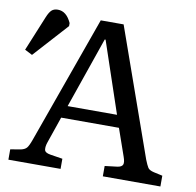

<svg xmlns="http://www.w3.org/2000/svg" viewBox="-80 -796 894 877"><g transform="rotate(10 367.5 -357.0)"><path d="M15 0V-48L63 -56Q81 -60 89.5 -69.5Q98 -79 109 -110L320 -700H426L635 -109Q645 -84 651.5 -74Q658 -64 679 -59L720 -50V0H453V-48L511 -55Q531 -58 535.5 -69Q540 -80 531 -105L487 -231H219L177 -109Q170 -89 172 -74.5Q174 -60 200 -56L257 -47V0ZM239 -288H468L357 -617H353ZM38 -490 3 -508 70 -671Q80 -695 90.5 -704.5Q101 -714 119 -714Q159 -714 182 -663V-649Z"/></g></svg>

Font: Literata 12pt
Style: Regular
Weight: 400
Designer: Latin by Veronika Burian and Jose Scaglione. Greek by Irene Vlachou. Cyrillic by Vera Evstafieva.
Foundry: TypeTogether
Version: Version 3.002